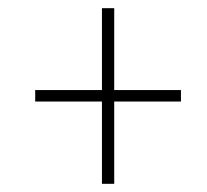

<svg xmlns="http://www.w3.org/2000/svg" viewBox="-20 -592 505 469"><path d="M229 -143H259V-344H422V-372H259V-572H229V-372H66V-344H229Z"/></svg>

Font: Noto Serif Condensed Thin
Style: Italic
Weight: 100
Width: 3
Italic angle: -12°
Designer: Monotype Design Team
Foundry: Monotype Imaging Inc.
Version: Version 2.013